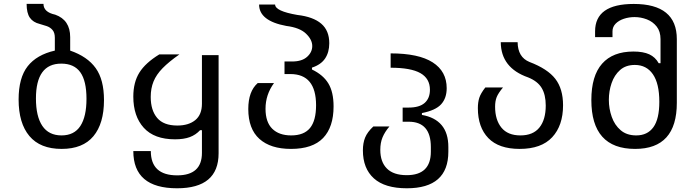

<svg xmlns="http://www.w3.org/2000/svg" viewBox="-20 -781 3652 1007"><path d="M303.2 0Q190.9 0 134.3 -67.4Q77.6 -134.8 77.6 -259.3Q77.6 -373 125.2 -433.6Q172.9 -494.1 267.6 -515.6V-583Q267.6 -609.4 255.6 -623.5Q243.7 -637.7 225.3 -644Q207 -650.4 188.5 -655.3Q153.8 -663.6 136.7 -688Q119.6 -712.4 119.6 -760.7H208Q208 -717.3 269.5 -704.1Q348.1 -676.3 348.1 -585.9V-515.6Q438.5 -484.4 481.9 -423.8Q525.4 -363.3 525.4 -255.9Q525.4 -133.3 470 -66.7Q414.6 0 303.2 0ZM302.7 -70.8Q369.1 -70.8 401.4 -120.1Q433.6 -169.4 433.6 -262.7Q433.6 -356.9 401.1 -402.1Q368.7 -447.3 301.3 -447.3Q168.5 -447.3 168.5 -264.6Q168.5 -170.4 202.1 -120.6Q235.8 -70.8 302.7 -70.8Z M908.7 206.5Q679.2 206.5 679.2 11.2H771Q771 138.7 909.2 138.7Q1039.1 138.7 1039.1 21V-98.1H1029.3Q1006.8 -73.7 975.6 -62Q944.3 -50.3 897.9 -50.3Q789.1 -50.3 734.1 -110.8Q679.2 -171.4 679.2 -274.4Q679.2 -349.1 710.9 -400.1Q742.7 -451.2 815.4 -495.6H920.9Q865.7 -457 832.8 -423.3Q799.8 -389.6 785.2 -353.5Q770.5 -317.4 770.5 -272.5Q770.5 -202.6 804.2 -162.6Q837.9 -122.6 910.2 -122.6Q969.2 -122.6 1004.2 -151.1Q1039.1 -179.7 1039.1 -237.3V-491.7H1126.5V22.9Q1126.5 206.5 908.7 206.5Z M1506.3 0Q1398.9 0 1340.6 -52.5Q1282.2 -105 1282.2 -209.5Q1282.2 -301.8 1331.5 -345.2H1417Q1372.6 -284.7 1372.6 -210.4Q1372.6 -140.6 1408 -105.7Q1443.4 -70.8 1507.3 -70.8Q1574.2 -70.8 1606 -109.6Q1637.7 -148.4 1637.7 -229Q1637.7 -392.6 1502.9 -392.6H1472.2V-458.5H1512.2Q1563.5 -458.5 1590.6 -482.9Q1617.7 -507.3 1617.7 -539.6Q1617.7 -573.2 1584.7 -604.7Q1551.8 -636.2 1481.4 -645Q1338.9 -671.4 1338.9 -757.3H1422.9Q1422.9 -722.7 1539.6 -702.6Q1623 -692.9 1665 -656.7Q1707 -620.6 1707 -554.2Q1707 -507.3 1685.3 -474.6Q1663.6 -441.9 1616.2 -426.3V-416.5Q1675.3 -388.2 1702.4 -343Q1729.5 -297.9 1729.5 -223.1Q1729.5 -114.3 1674.6 -57.1Q1619.6 0 1506.3 0Z M2113.8 206.5Q1998.5 206.5 1940.9 154.5Q1883.3 102.5 1883.3 7.8Q1883.3 -30.8 1895 -59.6Q1906.7 -88.4 1938 -117.7H2022.5Q1998 -88.9 1986.3 -60.5Q1974.6 -32.2 1974.6 4.9Q1974.6 68.4 2009.3 103Q2043.9 137.7 2113.3 137.7Q2239.7 137.7 2239.7 14.6V-9.8Q2239.7 -142.6 2123.5 -142.6H2091.8V-216.8H2123.5Q2179.7 -216.8 2207.3 -241.2Q2234.9 -265.6 2234.9 -310.1Q2234.9 -369.1 2184.8 -397.5Q2134.8 -425.8 2028.8 -425.8V-501Q2175.8 -501 2249.3 -453.9Q2322.8 -406.7 2322.8 -318.4Q2322.8 -266.1 2293.7 -234.1Q2264.6 -202.1 2192.9 -188V-178.2Q2260.7 -166.5 2296.1 -124.8Q2331.5 -83 2331.5 -9.8V14.6Q2331.5 206.5 2113.8 206.5Z M2705.6 0Q2596.2 0 2541.3 -56.6Q2486.3 -113.3 2486.3 -213.9Q2486.3 -244.6 2493.7 -267.8Q2501 -291 2525.4 -322.3H2618.2Q2593.3 -292.5 2585 -271.7Q2576.7 -251 2576.7 -221.2Q2576.7 -152.3 2609.9 -111.6Q2643.1 -70.8 2709.5 -70.8Q2775.9 -70.8 2809.1 -112.1Q2842.3 -153.3 2842.3 -227.5Q2842.3 -284.2 2821 -319.6Q2799.8 -355 2750 -375Q2607.4 -424.8 2606.4 -559.6H2694.8Q2695.8 -481 2756.8 -456.1Q2852.1 -419.9 2892.6 -367.4Q2933.1 -314.9 2933.1 -229Q2933.1 -122.6 2876.2 -61.3Q2819.3 0 2705.6 0Z M3311 0Q3081.5 0 3081.5 -256.3Q3081.5 -383.3 3137.9 -447Q3194.3 -510.7 3302.2 -510.7Q3353.5 -510.7 3385.3 -496.1Q3417 -481.4 3434.6 -449.7H3444.3V-575.7Q3444.3 -616.2 3424.1 -641.8Q3403.8 -667.5 3372.6 -679.4Q3341.3 -691.4 3308.1 -691.4Q3278.8 -691.4 3252.2 -682.6Q3225.6 -673.8 3209 -657Q3192.4 -640.1 3192.4 -616.7V-586.4H3101.1V-616.7Q3101.1 -760.3 3303.7 -760.3Q3529.8 -760.3 3529.8 -575.7V-241.7Q3529.8 0 3311 0ZM3316.9 -70.8Q3376 -70.8 3407 -114Q3438 -157.2 3438 -247.1Q3438 -342.8 3404.3 -391.6Q3370.6 -440.4 3309.6 -440.4Q3262.2 -440.4 3232.2 -413.8Q3202.1 -387.2 3187.7 -345.2Q3173.3 -303.2 3173.3 -257.3Q3173.3 -210.9 3188.5 -168Q3203.6 -125 3235.4 -97.9Q3267.1 -70.8 3316.9 -70.8Z"/></svg>

Font: Vazir Code Hack
Style: Code-Hack
Weight: 400
Foundry: DejaVu fonts team - Redesigned by Saber Rastikerdar
Version: Version 1.1.2